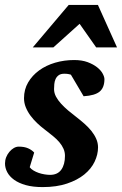

<svg xmlns="http://www.w3.org/2000/svg" viewBox="-27 -742 492 774"><path d="M394 -422.9Q394 -389.2 375 -373Q356 -356.9 310.1 -354L258.8 -440.9Q255.4 -441.9 251.5 -442.9Q248 -443.8 243.2 -444.3Q238.3 -444.8 232.9 -444.8Q217.8 -444.8 209.5 -438.7Q201.2 -432.6 197 -423.3Q192.9 -414.1 191.9 -403.1Q190.9 -392.1 190.9 -382.8Q190.9 -367.2 198.7 -352.5Q206.5 -337.9 219.2 -324Q231.9 -310.1 247.8 -296.6Q263.7 -283.2 279.8 -271Q296.9 -257.8 312.7 -243.9Q328.6 -230 341.1 -214.6Q353.5 -199.2 360.8 -182.6Q368.2 -166 368.2 -147.9Q368.2 -119.1 354.5 -90.3Q340.8 -61.5 313 -38.8Q285.2 -16.1 243.2 -2Q201.2 12.2 145 12.2Q105.5 12.2 76.9 4.2Q48.3 -3.9 29.8 -17.3Q11.2 -30.8 2.2 -47.9Q-6.8 -64.9 -6.8 -83Q-6.8 -96.2 -2 -108.4Q2.9 -120.6 11 -130.1Q19 -139.6 28.8 -145.3Q38.6 -150.9 48.8 -150.9Q70.8 -150.9 85.9 -144.3Q101.1 -137.7 110.8 -127L92.8 -67.9Q98.1 -60.5 107.9 -54.7Q117.7 -48.8 129.2 -44.9Q140.6 -41 152.6 -39.1Q164.6 -37.1 174.8 -37.1Q205.1 -37.1 220 -57.9Q234.9 -78.6 234.9 -113.8Q234.9 -128.9 229 -142.3Q223.1 -155.8 212.4 -168.5Q201.7 -181.2 186.5 -193.6Q171.4 -206.1 152.8 -220.2Q137.2 -231.9 122.3 -246.1Q107.4 -260.3 95.7 -276.1Q84 -292 76.9 -309.6Q69.8 -327.1 69.8 -346.2Q69.8 -381.3 86.4 -409.7Q103 -438 130.9 -458.3Q158.7 -478.5 195.3 -489.3Q231.9 -500 272 -500Q303.2 -500 326.2 -491.5Q349.1 -482.9 364.3 -470.9Q379.4 -459 386.7 -445.6Q394 -432.1 394 -422.9ZM360.8 -550.8 293.9 -646 188 -550.8H105L250 -722.2H367.7L444.8 -550.8Z"/></svg>

Font: Charis SIL APac
Style: Bold Italic
Weight: 700
Italic angle: -11°
Foundry: SIL International
Version: Version 5.000